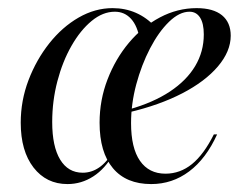

<svg xmlns="http://www.w3.org/2000/svg" viewBox="-20 -446 625 477"><path d="M147.6 11.3Q95.2 11.3 63.3 -29.8Q31.5 -71 31.5 -141.1Q31.5 -196 50.8 -246.8Q70.2 -297.6 102.4 -338.3Q134.7 -379 175.4 -402.4Q216.1 -425.8 259.7 -425.8Q291.1 -425.8 317.7 -414.1Q344.4 -402.4 365.3 -379.8L327.4 -346.8Q321.8 -381.5 305.6 -399.2Q289.5 -416.9 265.3 -416.9Q235.5 -416.9 207.7 -394Q179.8 -371 157.7 -332.3Q135.5 -293.5 122.6 -244.4Q109.7 -195.2 109.7 -142.7Q109.7 -82.3 129.4 -49.6Q149.2 -16.9 185.5 -16.9Q207.3 -16.9 226.2 -29.8Q245.2 -42.7 261.3 -70.2L262.1 -63.7Q241.1 -26.6 211.7 -7.7Q182.3 11.3 147.6 11.3ZM355.6 11.3Q293.5 11.3 260.5 -28.2Q227.4 -67.7 227.4 -141.1Q227.4 -197.6 247.2 -248.8Q266.9 -300 300.4 -339.9Q333.9 -379.8 377.4 -402.8Q421 -425.8 468.5 -425.8Q509.7 -425.8 531.5 -408.1Q553.2 -390.3 553.2 -357.3Q553.2 -318.5 521.4 -281Q489.5 -243.5 432.7 -214.1Q375.8 -184.7 300 -166.9L300.8 -174.2Q360.5 -191.1 402 -218.5Q443.5 -246 464.9 -281.9Q486.3 -317.7 486.3 -360.5Q486.3 -387.9 477 -402.4Q467.7 -416.9 450.8 -416.9Q425.8 -416.9 400 -391.9Q374.2 -366.9 352.8 -325.8Q331.5 -284.7 318.5 -236.3Q305.6 -187.9 305.6 -140.3Q305.6 -78.2 327.8 -46.4Q350 -14.5 391.1 -14.5Q427.4 -14.5 456.9 -38.3Q486.3 -62.1 511.3 -112.1H519.4Q491.9 -51.6 450 -20.2Q408.1 11.3 355.6 11.3Z"/></svg>

Font: Playfair 144pt
Style: Italic
Weight: 400
Italic angle: -15.6°
Designer: Claus Eggers Sørensen
Foundry: Claus Eggers Sørensen
Version: Version 2.001;gftools[0.9.30]